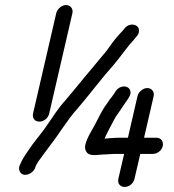

<svg xmlns="http://www.w3.org/2000/svg" viewBox="-20 -689 689 761"><path d="M119 -23 123 -34C125 -37 128 -43 134 -52C153 -77 164 -94 182 -117C215 -159 249 -217 285 -256C334 -313 383 -379 433 -435C460 -467 483 -502 511 -532L520 -543C527 -550 531 -558 531 -567C532 -593 495 -601 475 -578L466 -567C459 -560 450 -550 439 -537C416 -509 410 -495 387 -469C364 -442 340 -413 316 -384C292 -355 263 -319 239 -291C212 -262 188 -224 164 -189C143 -159 126 -140 107 -114C95 -96 70 -63 62 -42L57 -31C54 -22 56 -15 59 -8C72 15 109 2 119 -23ZM525 -308 487 -143H449C432 -143 424 -141 411 -141C407 -140 401 -140 394 -140C395 -141 396 -142 396 -143C406 -166 419 -189 432 -214C439 -229 457 -251 464 -263C472 -276 483 -289 491 -303C509 -331 486 -354 459 -344C440 -337 436 -321 424 -306C410 -290 409 -284 395 -266C381 -245 373 -226 361 -204C348 -177 325 -146 318 -114C316 -105 317 -96 322 -88C335 -66 368 -77 399 -77C411 -77 420 -79 434 -79H472L449 20C445 38 456 52 474 52C492 52 509 38 513 20L536 -79H586C603 -79 621 -92 625 -110C629 -128 618 -143 601 -143H551L589 -308C593 -325 581 -340 564 -340C547 -340 529 -325 525 -308ZM203 -637 111 -239C107 -221 118 -207 136 -207C154 -207 171 -221 175 -239L267 -637C271 -654 259 -669 242 -669C225 -669 207 -654 203 -637Z"/></svg>

Font: Electronic
Style: SeBdIt
Weight: 600
Version: Version 1.011